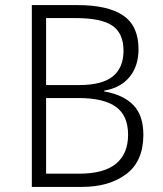

<svg xmlns="http://www.w3.org/2000/svg" viewBox="-20 -734 640 754"><path d="M105 0V-714H284Q404 -714 464 -673Q524 -632 524 -541Q524 -475 489 -432Q454 -389 389 -378V-375Q464 -362 503.5 -321.5Q543 -281 543 -205Q543 -101 476 -50.5Q409 0 302 0ZM161 -400H291Q381 -400 423 -434Q465 -468 465 -535Q465 -603 421.5 -633Q378 -663 277 -663H161ZM161 -52H292Q388 -52 435.5 -91Q483 -130 483 -205Q483 -280 435 -314.5Q387 -349 289 -349H161Z"/></svg>

Font: Noto Sans Mono Light
Style: Regular
Weight: 300
Designer: Monotype Design Team
Foundry: Monotype Imaging Inc.
Version: Version 2.014; ttfautohint (v1.8.4.7-5d5b)